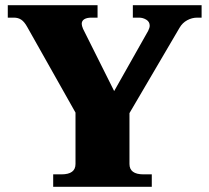

<svg xmlns="http://www.w3.org/2000/svg" viewBox="-20 -720 807 740"><path d="M185 -48H217Q271 -48 271 -88V-286L85 -616Q74 -636 62 -644Q50 -652 34 -652H10V-700H356V-652H332Q315 -652 305 -646Q295 -640 295 -628Q295 -621 300 -609L420 -369L551 -601Q557 -613 557 -621Q557 -636 544 -644Q531 -652 516 -652H492V-700H757V-652H740Q720 -652 701.5 -642Q683 -632 672 -613L479 -284V-88Q479 -48 533 -48H565V0H185Z"/></svg>

Font: Taviraj Black
Style: Regular
Weight: 900
Designer: Katatrad Team
Foundry: CadsonDemak
Version: Version 1.030